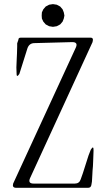

<svg xmlns="http://www.w3.org/2000/svg" viewBox="-20 -937 540 933"><path d="M431.6 -743.2 429.7 -732.4 126 -71.3Q114.3 -44.9 143.6 -44.9H343.8Q365.2 -44.9 372.1 -65.4L382.8 -95.7L410.2 -181.6L420.9 -209Q435.5 -233.4 434.6 -205.1L433.6 -177.7L432.6 -151.4L431.6 -128.9L429.7 -107.4L428.7 -87.9L426.8 -54.7L423.8 -37.1Q420.9 -24.4 408.2 -24.4H58.6Q38.1 -24.4 43.9 -44.9L348.6 -706.1Q360.4 -732.4 331.1 -732.4L147.5 -727.5Q122.1 -727.5 113.3 -702.1L74.2 -578.1Q59.6 -555.7 60.5 -583L59.6 -609.4L61.5 -655.3L62.5 -675.8L63.5 -710.9V-726.6L69.3 -743.2Q69.3 -753.9 80.1 -753.9H420.9Q431.6 -753.9 431.6 -743.2ZM202.1 -818.4 190.4 -832 183.6 -846.7 182.6 -861.3 183.6 -877 190.4 -891.6 202.1 -905.3 218.8 -914.1 237.3 -917 255.9 -914.1 272.5 -905.3 284.2 -891.6 290 -877 293 -861.3 290 -846.7 284.2 -832 272.5 -818.4 255.9 -809.6 237.3 -806.6 218.8 -809.6Z"/></svg>

Font: B2 Hana
Style: Regular
Weight: 500
Version: 2020-08-05; (max)